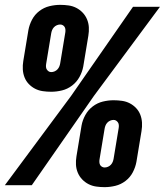

<svg xmlns="http://www.w3.org/2000/svg" viewBox="-35 -763 679 791"><path d="M176 -385Q158 -385 141 -387.5Q124 -390 109.5 -397.5Q95 -405 83.5 -417Q72 -429 66 -444.5Q60 -460 59 -477Q58 -494 61 -512L82 -639Q86 -661 97 -682Q108 -703 127 -717.5Q146 -732 168.5 -737.5Q191 -743 213 -743Q231 -743 248 -740.5Q265 -738 279.5 -730.5Q294 -723 305.5 -711Q317 -699 323.5 -683.5Q330 -668 331 -651Q332 -634 329 -616L308 -489Q304 -467 292.5 -446Q281 -425 262 -410.5Q243 -396 220.5 -390.5Q198 -385 176 -385ZM96 0H-15L258 -368L513 -735H624L352 -368ZM176 -466Q183 -466 190 -469Q197 -472 202 -477.5Q207 -483 209.5 -489.5Q212 -496 213 -502L234 -629Q235 -635 234.5 -641Q234 -647 231.5 -651.5Q229 -656 224 -659Q219 -662 213 -662Q206 -662 199 -659Q192 -656 187 -650.5Q182 -645 179.5 -638.5Q177 -632 176 -626L155 -499Q154 -493 154.5 -487Q155 -481 158 -476.5Q161 -472 165.5 -469Q170 -466 176 -466ZM396 8Q378 8 361 5.5Q344 3 329.5 -4.5Q315 -12 303.5 -24Q292 -36 285.5 -51.5Q279 -67 278 -84Q277 -101 280 -119L301 -246Q305 -268 316.5 -289Q328 -310 347 -324.5Q366 -339 388.5 -344.5Q411 -350 433 -350Q451 -350 468 -347.5Q485 -345 499.5 -337.5Q514 -330 525.5 -318Q537 -306 543 -290.5Q549 -275 550 -258Q551 -241 548 -223L527 -96Q523 -74 512 -53Q501 -32 482 -17.5Q463 -3 440.5 2.5Q418 8 396 8ZM396 -73Q403 -73 410 -76Q417 -79 422 -84.5Q427 -90 429.5 -96.5Q432 -103 433 -109L454 -236Q455 -242 454.5 -248Q454 -254 451 -258.5Q448 -263 443.5 -266Q439 -269 433 -269Q426 -269 419 -266Q412 -263 407 -257.5Q402 -252 399.5 -245.5Q397 -239 396 -233L375 -106Q374 -100 374.5 -94Q375 -88 377.5 -83.5Q380 -79 385 -76Q390 -73 396 -73Z"/></svg>

Font: Iosevka Aile Oblique
Style: Bold
Weight: 700
Italic angle: -9°
Designer: Belleve Invis
Foundry: Belleve Invis
Version: Version 31.1.0; ttfautohint (v1.8.4)